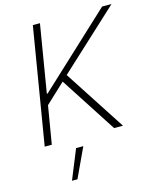

<svg xmlns="http://www.w3.org/2000/svg" viewBox="-138 -822 949 1159"><g transform="rotate(-15 336.0 -242.5)"><path d="M59.7 0 180.4 -727.3H224.8L154.8 -305H159.4L613.3 -727.3H672.2L299.7 -383.2L548.7 0H493.3L266 -351.2L143.8 -236.9L104 0ZM165.5 241.5 240.4 57.5H285.5L199.6 241.5Z"/></g></svg>

Font: Inter Extra Light  BETA
Style: Italic
Weight: 200
Italic angle: 9.39999°
Designer: Rasmus Andersson
Foundry: rsms
Version: Version 3.011;git-f93a4a705